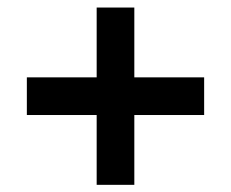

<svg xmlns="http://www.w3.org/2000/svg" viewBox="-20 -579 623 517"><path d="M240.3 -81.3V-558.7H341.7V-81.3ZM52.3 -370.7H529.7V-269.3H52.3Z"/></svg>

Font: Murecho Thin
Style: Regular
Weight: 100
Designer: Neil Summerour
Foundry: Positype
Version: Version 1.010